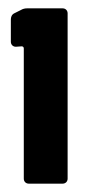

<svg xmlns="http://www.w3.org/2000/svg" viewBox="-20 -900 206 460"><path d="M30 -876 14 -868C8 -865 6 -859 6 -853V-800C6 -793 11 -788 18 -788L32 -789C35 -789 37 -787 37 -784V-472C37 -465 42 -460 49 -460H130C137 -460 142 -465 142 -472V-868C142 -875 137 -880 130 -880H45C40 -880 35 -879 30 -876Z"/></svg>

Font: Barlow Condensed ExtraBold
Style: Regular
Weight: 800
Width: 3
Designer: Jeremy Tribby
Foundry: Tribby Type
Version: Version 1.422;hotconv 1.0.109;makeotfexe 2.5.65596